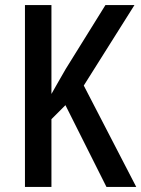

<svg xmlns="http://www.w3.org/2000/svg" viewBox="-20 -734 555 754"><path d="M515 0H398L237 -321L182 -266V0H78V-714H182V-365Q191 -381 205 -405.5Q219 -430 238 -463L394 -714H508L309 -398Z"/></svg>

Font: Noto Sans Bengali Condensed Medium
Style: Regular
Weight: 500
Width: 3
Designer: Jelle Bosma - Monotype Design Team
Foundry: Monotype Imaging Inc.
Version: Version 2.003